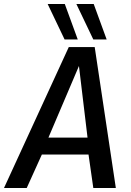

<svg xmlns="http://www.w3.org/2000/svg" viewBox="-53 -943 655 963"><path d="M-33 0 292 -707H422L528 0H415L391 -168H157L81 0ZM190 -253H386L343 -612ZM271 -745 186 -923H272L337 -745ZM415 -745 330 -923H417L482 -745Z"/></svg>

Font: Georama ExtraCondensed Thin Medium
Style: Italic
Weight: 500
Italic angle: -9°
Version: Version 1.001